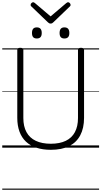

<svg xmlns="http://www.w3.org/2000/svg" viewBox="-20 -1316 903 1711"><path d="M433 19Q361 19 305 0.5Q249 -18 211 -54Q173 -90 153.5 -143.5Q134 -197 134 -266V-871Q134 -881 140 -885.5Q146 -890 160 -890Q175 -890 181.5 -885.5Q188 -881 188 -871V-264Q188 -190 216 -138.5Q244 -87 299 -61Q354 -35 433 -35Q512 -35 566 -61Q620 -87 647.5 -138.5Q675 -190 675 -264V-871Q675 -881 681.5 -885.5Q688 -890 702 -890Q729 -890 729 -871V-266Q729 -174 695 -110Q661 -46 595.5 -13.5Q530 19 433 19ZM308 -973Q286 -973 275.5 -985Q265 -997 265 -1022Q265 -1047 275.5 -1059.5Q286 -1072 308 -1072Q330 -1072 341 -1059.5Q352 -1047 352 -1022Q352 -997 341 -985Q330 -973 308 -973ZM554 -973Q532 -973 521.5 -985Q511 -997 511 -1022Q511 -1047 521.5 -1059.5Q532 -1072 554 -1072Q576 -1072 587 -1059.5Q598 -1047 598 -1022Q598 -997 587 -985Q576 -973 554 -973ZM587 -1296Q595 -1296 602 -1288.5Q609 -1281 609 -1272Q609 -1270 608.5 -1267Q608 -1264 604 -1260L456 -1118Q451 -1113 445.5 -1109.5Q440 -1106 431 -1106Q422 -1106 417 -1109.5Q412 -1113 406 -1118L258 -1260Q254 -1264 253.5 -1267.5Q253 -1271 253 -1273Q253 -1282 260.5 -1289Q268 -1296 275 -1296Q280 -1296 284 -1293.5Q288 -1291 292 -1288L431 -1170L570 -1288Q575 -1291 578.5 -1293.5Q582 -1296 587 -1296ZM0 365H863V375H0ZM0 -20H863V0H0ZM0 -505H863V-500H0ZM0 -885H863V-875H0Z"/></svg>

Font: Playwrite GB J Guides
Style: Regular
Weight: 400
Designer: Veronika Burian, José Scaglione
Foundry: TypeTogether
Version: Version 1.003